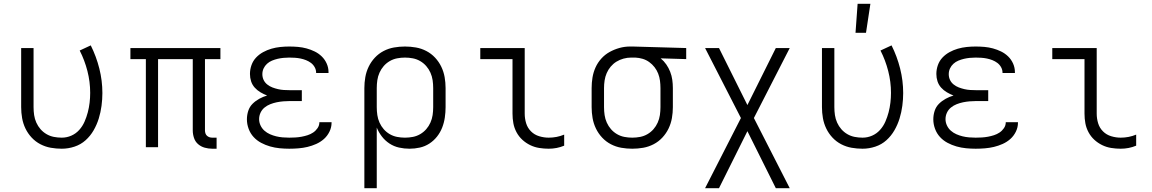

<svg xmlns="http://www.w3.org/2000/svg" viewBox="-20 -772 6040 1007"><path d="M304 8Q275 8 246.5 3Q218 -2 192 -15.5Q166 -29 146 -50.5Q126 -72 113.5 -98Q101 -124 96 -152.5Q91 -181 91 -210V-520H156V-210Q156 -189 159 -168.5Q162 -148 170.5 -129Q179 -110 192.5 -94.5Q206 -79 224 -68.5Q242 -58 262.5 -54Q283 -50 304 -50Q330 -50 354 -60.5Q378 -71 395.5 -90.5Q413 -110 423.5 -134Q434 -158 440.5 -183Q447 -208 450 -233.5Q453 -259 453 -285Q453 -343 438.5 -399.5Q424 -456 398 -507L456 -534Q485 -476 501 -412.5Q517 -349 517 -284Q517 -251 512.5 -217Q508 -183 498 -150.5Q488 -118 471 -88.5Q454 -59 429 -36.5Q404 -14 371 -3Q338 8 304 8Z M1116 8H1093Q1073 8 1053.5 2.5Q1034 -3 1019 -16Q1004 -29 997.5 -48.5Q991 -68 991 -88V-462H809V0H745V-462H664V-520H1136V-462H1055V-88Q1055 -80 1057.5 -72.5Q1060 -65 1065.5 -60Q1071 -55 1078 -52.5Q1085 -50 1093 -50H1116Z M1497 8Q1472 8 1446.5 5.5Q1421 3 1396.5 -4Q1372 -11 1349.5 -23Q1327 -35 1310 -53.5Q1293 -72 1284 -96.5Q1275 -121 1275 -146Q1275 -169 1282 -190.5Q1289 -212 1304.5 -227.5Q1320 -243 1340 -254Q1360 -265 1381 -271Q1363 -278 1346 -288Q1329 -298 1316 -312.5Q1303 -327 1297 -345.5Q1291 -364 1291 -384Q1291 -408 1299 -430.5Q1307 -453 1323 -470Q1339 -487 1360 -498.5Q1381 -510 1403.5 -516.5Q1426 -523 1449.5 -525.5Q1473 -528 1497 -528Q1520 -528 1543 -526Q1566 -524 1588 -518Q1610 -512 1630.5 -502Q1651 -492 1667.5 -476Q1684 -460 1693.5 -438.5Q1703 -417 1703 -394V-389H1638V-391Q1638 -406 1630.5 -419.5Q1623 -433 1611 -442Q1599 -451 1585 -456.5Q1571 -462 1556.5 -465Q1542 -468 1527 -469Q1512 -470 1497 -470Q1482 -470 1466.5 -468.5Q1451 -467 1436 -463.5Q1421 -460 1406.5 -454Q1392 -448 1380.5 -437.5Q1369 -427 1362.5 -413Q1356 -399 1356 -383Q1356 -367 1362.5 -353Q1369 -339 1381.5 -329Q1394 -319 1408.5 -313.5Q1423 -308 1438 -304.5Q1453 -301 1468.5 -300Q1484 -299 1500 -299H1563V-242H1500Q1483 -242 1465.5 -240.5Q1448 -239 1431 -235.5Q1414 -232 1397.5 -225.5Q1381 -219 1367.5 -208Q1354 -197 1346.5 -181Q1339 -165 1339 -147Q1339 -130 1346.5 -114Q1354 -98 1367 -86.5Q1380 -75 1396 -68Q1412 -61 1428.5 -57Q1445 -53 1462.5 -51.5Q1480 -50 1497 -50Q1513 -50 1529.5 -51Q1546 -52 1562 -55Q1578 -58 1593.5 -63Q1609 -68 1622.5 -77Q1636 -86 1645.5 -100Q1655 -114 1655 -130V-131H1719V-128Q1719 -104 1708 -81.5Q1697 -59 1679 -43Q1661 -27 1638.5 -17Q1616 -7 1593 -1.5Q1570 4 1545.5 6Q1521 8 1497 8Z M1891 215V-310Q1891 -339 1896 -367.5Q1901 -396 1913.5 -422Q1926 -448 1946 -469.5Q1966 -491 1992 -504.5Q2018 -518 2046.5 -523Q2075 -528 2104 -528Q2133 -528 2161.5 -523Q2190 -518 2216 -504.5Q2242 -491 2262 -469.5Q2282 -448 2294.5 -422Q2307 -396 2312 -367.5Q2317 -339 2317 -310V-210Q2317 -183 2313 -155.5Q2309 -128 2299 -102.5Q2289 -77 2272 -55.5Q2255 -34 2232 -19Q2209 -4 2182 2Q2155 8 2128 8Q2100 8 2073 2Q2046 -4 2023 -19Q2000 -34 1983 -56Q1966 -78 1956 -103V215ZM2104 -50Q2125 -50 2145.5 -54Q2166 -58 2184 -68.5Q2202 -79 2215.5 -94.5Q2229 -110 2237.5 -129Q2246 -148 2249 -168.5Q2252 -189 2252 -210V-310Q2252 -331 2249 -351.5Q2246 -372 2237.5 -391Q2229 -410 2215.5 -425.5Q2202 -441 2184 -451.5Q2166 -462 2145.5 -466Q2125 -470 2104 -470Q2083 -470 2062.5 -466Q2042 -462 2024 -451.5Q2006 -441 1992.5 -425.5Q1979 -410 1970.5 -391Q1962 -372 1959 -351.5Q1956 -331 1956 -310V-210Q1956 -189 1959 -168.5Q1962 -148 1970.5 -129Q1979 -110 1992.5 -94.5Q2006 -79 2024 -68.5Q2042 -58 2062.5 -54Q2083 -50 2104 -50Z M2858 8Q2833 8 2808 4Q2783 0 2760.5 -11Q2738 -22 2719.5 -39Q2701 -56 2689 -78.5Q2677 -101 2672.5 -125.5Q2668 -150 2668 -176V-462H2499V-520H2732V-176Q2732 -150 2739.5 -125.5Q2747 -101 2765 -83Q2783 -65 2808 -57.5Q2833 -50 2858 -50Q2879 -50 2899.5 -54Q2920 -58 2939 -66V-8Q2920 0 2899.5 4Q2879 8 2858 8Z M3296 8Q3267 8 3238.5 3Q3210 -2 3184 -15.5Q3158 -29 3138 -50.5Q3118 -72 3105.5 -98Q3093 -124 3088 -152.5Q3083 -181 3083 -210V-310Q3083 -338 3087.5 -365.5Q3092 -393 3103.5 -418.5Q3115 -444 3134 -465Q3153 -486 3177.5 -499.5Q3202 -513 3229 -520.5Q3256 -528 3284 -528H3300L3579 -520V-462L3445 -466Q3462 -452 3474.5 -434Q3487 -416 3495 -395.5Q3503 -375 3506 -353.5Q3509 -332 3509 -310V-210Q3509 -181 3504 -152.5Q3499 -124 3486.5 -98Q3474 -72 3454 -50.5Q3434 -29 3408 -15.5Q3382 -2 3353.5 3Q3325 8 3296 8ZM3296 -50Q3317 -50 3337.5 -54Q3358 -58 3376 -68.5Q3394 -79 3407.5 -94.5Q3421 -110 3429.5 -129Q3438 -148 3441 -168.5Q3444 -189 3444 -210V-310Q3444 -329 3441.5 -348.5Q3439 -368 3432 -386Q3425 -404 3413 -419.5Q3401 -435 3385 -446.5Q3369 -458 3350.5 -463.5Q3332 -469 3312 -470H3290Q3270 -470 3250 -464.5Q3230 -459 3213 -448.5Q3196 -438 3183 -422.5Q3170 -407 3162 -388.5Q3154 -370 3151 -350Q3148 -330 3148 -310V-210Q3148 -189 3151 -168.5Q3154 -148 3162.5 -129Q3171 -110 3184.5 -94.5Q3198 -79 3216 -68.5Q3234 -58 3254.5 -54Q3275 -50 3296 -50Z M3678 215 3866 -153 3678 -520H3751L3900 -221L4049 -520H4122L3934 -153L4122 215H4049L3900 -84L3751 215Z M4504 8Q4475 8 4446.5 3Q4418 -2 4392 -15.5Q4366 -29 4346 -50.5Q4326 -72 4313.5 -98Q4301 -124 4296 -152.5Q4291 -181 4291 -210V-520H4356V-210Q4356 -189 4359 -168.5Q4362 -148 4370.5 -129Q4379 -110 4392.5 -94.5Q4406 -79 4424 -68.5Q4442 -58 4462.5 -54Q4483 -50 4504 -50Q4530 -50 4554 -60.5Q4578 -71 4595.5 -90.5Q4613 -110 4623.5 -134Q4634 -158 4640.5 -183Q4647 -208 4650 -233.5Q4653 -259 4653 -285Q4653 -343 4638.5 -399.5Q4624 -456 4598 -507L4656 -534Q4685 -476 4701 -412.5Q4717 -349 4717 -284Q4717 -251 4712.5 -217Q4708 -183 4698 -150.5Q4688 -118 4671 -88.5Q4654 -59 4629 -36.5Q4604 -14 4571 -3Q4538 8 4504 8ZM4467 -600 4478 -752H4545L4522 -600Z M5097 8Q5072 8 5046.5 5.5Q5021 3 4996.5 -4Q4972 -11 4949.5 -23Q4927 -35 4910 -53.5Q4893 -72 4884 -96.5Q4875 -121 4875 -146Q4875 -169 4882 -190.5Q4889 -212 4904.5 -227.5Q4920 -243 4940 -254Q4960 -265 4981 -271Q4963 -278 4946 -288Q4929 -298 4916 -312.5Q4903 -327 4897 -345.5Q4891 -364 4891 -384Q4891 -408 4899 -430.5Q4907 -453 4923 -470Q4939 -487 4960 -498.5Q4981 -510 5003.5 -516.5Q5026 -523 5049.5 -525.5Q5073 -528 5097 -528Q5120 -528 5143 -526Q5166 -524 5188 -518Q5210 -512 5230.5 -502Q5251 -492 5267.5 -476Q5284 -460 5293.5 -438.5Q5303 -417 5303 -394V-389H5238V-391Q5238 -406 5230.5 -419.5Q5223 -433 5211 -442Q5199 -451 5185 -456.5Q5171 -462 5156.5 -465Q5142 -468 5127 -469Q5112 -470 5097 -470Q5082 -470 5066.5 -468.5Q5051 -467 5036 -463.5Q5021 -460 5006.5 -454Q4992 -448 4980.5 -437.5Q4969 -427 4962.5 -413Q4956 -399 4956 -383Q4956 -367 4962.5 -353Q4969 -339 4981.5 -329Q4994 -319 5008.5 -313.5Q5023 -308 5038 -304.5Q5053 -301 5068.5 -300Q5084 -299 5100 -299H5163V-242H5100Q5083 -242 5065.5 -240.5Q5048 -239 5031 -235.5Q5014 -232 4997.5 -225.5Q4981 -219 4967.5 -208Q4954 -197 4946.5 -181Q4939 -165 4939 -147Q4939 -130 4946.5 -114Q4954 -98 4967 -86.5Q4980 -75 4996 -68Q5012 -61 5028.5 -57Q5045 -53 5062.5 -51.5Q5080 -50 5097 -50Q5113 -50 5129.5 -51Q5146 -52 5162 -55Q5178 -58 5193.5 -63Q5209 -68 5222.5 -77Q5236 -86 5245.5 -100Q5255 -114 5255 -130V-131H5319V-128Q5319 -104 5308 -81.5Q5297 -59 5279 -43Q5261 -27 5238.5 -17Q5216 -7 5193 -1.5Q5170 4 5145.5 6Q5121 8 5097 8Z M5858 8Q5833 8 5808 4Q5783 0 5760.5 -11Q5738 -22 5719.5 -39Q5701 -56 5689 -78.5Q5677 -101 5672.5 -125.5Q5668 -150 5668 -176V-462H5499V-520H5732V-176Q5732 -150 5739.5 -125.5Q5747 -101 5765 -83Q5783 -65 5808 -57.5Q5833 -50 5858 -50Q5879 -50 5899.5 -54Q5920 -58 5939 -66V-8Q5920 0 5899.5 4Q5879 8 5858 8Z"/></svg>

Font: Iosevka Light Extended
Style: Regular
Weight: 300
Width: 7
Monospace: yes
Designer: Belleve Invis
Foundry: Belleve Invis
Version: Version 32.5.0; ttfautohint (v1.8.4)